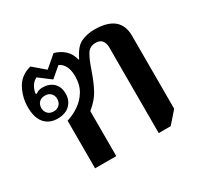

<svg xmlns="http://www.w3.org/2000/svg" viewBox="-122 -719 934 887"><g transform="rotate(-30 345.0 -275.5)"><path d="M490 6V-452Q490 -473 479.5 -487Q469 -501 445 -501Q414 -501 398.5 -476Q383 -451 364 -395Q347 -346 327.5 -309.5Q308 -273 267 -240V0H154V-254Q187 -264 217.5 -284.5Q248 -305 267.5 -337Q287 -369 287 -414Q287 -479 246 -498L192 -452L130 -499Q113 -492 102 -474.5Q91 -457 88 -436L93 -433Q100 -439 109 -442Q118 -445 131 -445Q165 -445 187 -424.5Q209 -404 209 -367Q209 -331 185.5 -308Q162 -285 120 -285Q77 -285 51.5 -313.5Q26 -342 26 -400Q26 -451 50 -496.5Q74 -542 130 -557L192 -504L254 -557Q285 -549 308 -528Q331 -507 339 -473H342Q368 -528 400.5 -542.5Q433 -557 470 -557Q608 -557 608 -445V-56L554 6ZM121 -323Q140 -323 151.5 -335Q163 -347 163 -365Q163 -384 151.5 -395.5Q140 -407 121 -407Q101 -407 89.5 -395.5Q78 -384 78 -365Q78 -347 89.5 -335Q101 -323 121 -323Z"/></g></svg>

Font: Noto Serif Thai SemiBold
Style: Regular
Weight: 600
Designer: Monotype Design Team
Foundry: Monotype Imaging Inc.
Version: Version 2.001; ttfautohint (v1.8.4.7-5d5b)